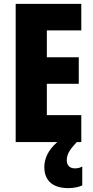

<svg xmlns="http://www.w3.org/2000/svg" viewBox="-20 -734 480 992"><path d="M325 96C325 66 335 44 377 0H400V-139H222V-301H387V-438H222V-577H400V-714H61V0H276C226 43 209 89 209 129C209 197 250 238 333 238C365 238 390 231 405 224V126C395 132 384 136 367 136C340 136 325 119 325 96Z"/></svg>

Font: Noto Sans Bengali ExtraCondensed ExtraBold
Style: Regular
Weight: 800
Width: 2
Designer: Joana Ranito - Universal Thirst; Jelle Bosma - Monotype Design Team
Foundry: Universal Thirst ehf.
Version: Version 3.000